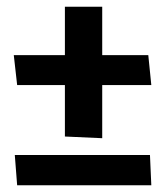

<svg xmlns="http://www.w3.org/2000/svg" viewBox="-20 -551 492 571"><path d="M430 -298H284V-140L173 -145V-298H31L21 -387H173V-531H284V-387H421ZM430 0H31L24 -90H426Z"/></svg>

Font: Palanquin Dark
Style: Regular
Weight: 400
Designer: Pria Ravichandran
Version: Version 1.001